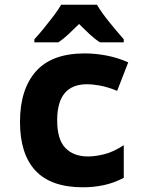

<svg xmlns="http://www.w3.org/2000/svg" viewBox="-20 -786 640 816"><path d="M333 10Q197 10 131 -60.5Q65 -131 65 -268Q65 -406 132.5 -482.5Q200 -559 340 -559Q385 -559 432.5 -550Q480 -541 525 -521L478 -400Q435 -417 404 -422.5Q373 -428 350 -428Q223 -428 223 -275Q223 -193 258 -157Q293 -121 354 -121Q384 -121 423 -130.5Q462 -140 506 -169V-30Q463 -8 420.5 1Q378 10 333 10ZM126 -619Q143 -637 165 -664Q187 -691 207.5 -718Q228 -745 240 -766H392Q412 -732 445 -691.5Q478 -651 506 -619V-606H405Q383 -620 361.5 -640Q340 -660 316 -684Q291 -659 270 -639.5Q249 -620 228 -606H126Z"/></svg>

Font: Noto Sans Mono ExtraBold
Style: Regular
Weight: 800
Designer: Monotype Design Team
Foundry: Monotype Imaging Inc.
Version: Version 2.014